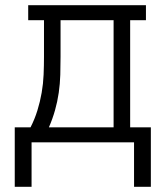

<svg xmlns="http://www.w3.org/2000/svg" viewBox="-20 -550 640 742"><path d="M102 172H37V-58H98Q114 -89 124.5 -123Q135 -157 141 -191.5Q147 -226 148.5 -261Q150 -296 150 -331V-472H89V-530H544V-472H483V-58H563V172H498V0H102ZM419 -58V-472H214V-331Q214 -296 213 -261Q212 -226 207 -191.5Q202 -157 192.5 -123.5Q183 -90 169 -58Z"/></svg>

Font: Iosevka Curly Slab LtEx
Style: Regular
Weight: 300
Width: 7
Monospace: yes
Designer: Belleve Invis
Foundry: Belleve Invis
Version: Version 11.1.0; ttfautohint (v1.8.3)